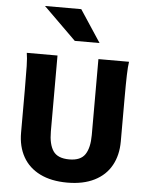

<svg xmlns="http://www.w3.org/2000/svg" viewBox="-64 -1043 872 1107"><g transform="rotate(5 372.0 -489.5)"><path d="M654.3 -500.5V-251.5Q654.3 -171.4 621.3 -112.1Q588.4 -52.7 523.9 -20.3Q459.5 12.2 367.2 12.2Q273.9 12.2 208.7 -20.3Q143.6 -52.7 110.4 -112.1Q77.1 -171.4 77.1 -251.5V-500.5Q77.1 -587.4 75.9 -637Q74.7 -686.5 69.8 -712.9H247.6V-273.4Q247.6 -199.2 273.7 -160.6Q299.8 -122.1 367.2 -122.1Q432.6 -122.1 458.5 -160.9Q484.4 -199.7 484.4 -273.4V-712.9H661.6Q657.2 -685.5 655.8 -635.7Q654.3 -585.9 654.3 -500.5ZM360.8 -991.2 482.9 -805.7H339.4L150.9 -991.2Z"/></g></svg>

Font: Lesson One Extra
Style: Regular
Weight: 800
Designer: But Ko, Victor Gaultney, Annie Olsen, Julie Remington, Don Collingsworth, Eric Hays, Becca Hirsbrunner
Version: Version 1.100